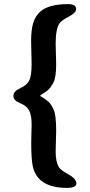

<svg xmlns="http://www.w3.org/2000/svg" viewBox="-20 -767 434 928"><path d="M310.5 -747.1Q348.1 -747.1 348.1 -722.7Q348.1 -705.6 312.7 -686.8Q277.3 -668 267.6 -654.3Q249 -627.4 249 -555.2L251.5 -457Q251.5 -391.6 237.3 -366.2Q223.1 -340.8 211.2 -331.1Q199.2 -321.3 186.5 -313.7Q173.8 -306.2 173.8 -303.2L191.4 -292.5Q203.1 -285.2 214.8 -274.7Q226.6 -264.2 239 -238Q251.5 -211.9 251.5 -133.8L249 -34.7Q249 16.1 265.1 41.5Q273.9 55.7 311.5 76.2Q348.6 96.7 349.1 119.6Q349.1 141.1 303.7 141.1Q160.6 141.1 138.2 35.6Q130.9 1 130.9 -78.6L132.8 -165Q132.8 -211.4 120.6 -233.6Q108.4 -255.9 76.7 -268.6Q44.9 -281.2 44.9 -303.7Q44.9 -326.2 76.9 -340.3Q108.9 -354.5 120.8 -377.2Q132.8 -399.9 132.8 -458.5L130.4 -569.8Q130.4 -622.6 140.4 -655.8Q150.4 -689 175.3 -711.4Q215.3 -747.1 310.5 -747.1Z"/></svg>

Font: Averia Serif Libre RX
Style: Bold
Weight: 700
Version: Version 1.002